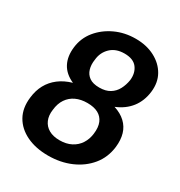

<svg xmlns="http://www.w3.org/2000/svg" viewBox="-174 -851 916 979"><g transform="rotate(30 283.5 -362.0)"><path d="M251 8Q178 8 124 -18Q70 -44 43.5 -91Q17 -138 25 -203Q30 -247 48.5 -281Q67 -315 99 -339.5Q131 -364 176 -377Q126 -399 104.5 -439.5Q83 -480 90 -537Q97 -594 132.5 -637.5Q168 -681 222.5 -706.5Q277 -732 342 -732Q406 -732 454.5 -706.5Q503 -681 527.5 -637.5Q552 -594 545 -537Q538 -480 506.5 -439.5Q475 -399 421 -377Q462 -364 488 -339.5Q514 -315 524 -281Q534 -247 529 -203Q521 -138 482.5 -91Q444 -44 384 -18Q324 8 251 8ZM263 -89Q302 -89 331 -104Q360 -119 377 -145.5Q394 -172 398 -206Q403 -245 392 -271.5Q381 -298 356 -311.5Q331 -325 292 -325Q254 -325 225 -311.5Q196 -298 178 -271.5Q160 -245 156 -206Q151 -171 162.5 -144.5Q174 -118 199.5 -103.5Q225 -89 263 -89ZM304 -423Q341 -423 365.5 -438Q390 -453 403.5 -478.5Q417 -504 422 -535Q427 -579 404.5 -608.5Q382 -638 330 -638Q279 -638 248.5 -608.5Q218 -579 214 -535Q209 -504 216.5 -478.5Q224 -453 245 -438Q266 -423 304 -423Z"/></g></svg>

Font: Aleo
Style: Bold Italic
Weight: 700
Italic angle: -7°
Version: Version 2.001;gftools[0.9.29]